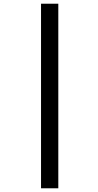

<svg xmlns="http://www.w3.org/2000/svg" viewBox="-20 -781 526 1034"><path d="M201 233H294V-761H201Z"/></svg>

Font: Noto Sans SemiCondensed SemiBold
Style: Italic
Weight: 600
Width: 4
Italic angle: -12°
Designer: Monotype Design Team
Foundry: Monotype Imaging Inc.
Version: Version 2.013